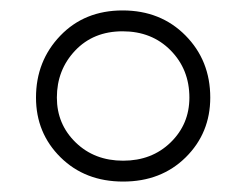

<svg xmlns="http://www.w3.org/2000/svg" viewBox="-20 -560 472 368"><path d="M49 -373Q49 -443 95.5 -491.5Q142 -540 215 -540Q288 -540 335.5 -492Q383 -444 383 -373Q383 -305 336 -258.5Q289 -212 216 -212Q143 -212 96 -258.5Q49 -305 49 -373ZM343 -373Q343 -427 307 -463.5Q271 -500 215 -500Q159 -500 124 -463Q89 -426 89 -373Q89 -322 125 -287Q161 -252 216 -252Q271 -252 307 -287Q343 -322 343 -373Z"/></svg>

Font: Hoogli Light
Style: Regular
Weight: 300
Designer: Anand Singh Naorem
Foundry: Brand New Type
Version: Version 1.00 b007